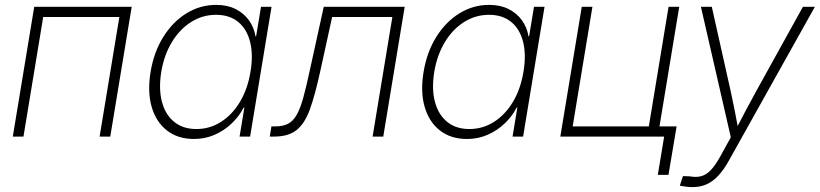

<svg xmlns="http://www.w3.org/2000/svg" viewBox="-20 -557 3343 783"><path d="M517.1 -529.3 429.7 0H386.2L466.8 -487.8H156.2L75.7 0H32.2L119.6 -529.3Z M771 9.8Q705.6 9.8 661.1 -24.7Q616.7 -59.1 598.6 -120.8Q580.6 -182.6 594.2 -264.2Q607.4 -344.7 646 -406.5Q684.6 -468.3 740.5 -502.7Q796.4 -537.1 861.3 -537.1Q906.7 -537.1 940.4 -520.3Q974.1 -503.4 995.1 -474.4Q1016.1 -445.3 1022 -408.7H1024.4L1044.4 -529.3H1087.4L1000 0H957L976.6 -118.2H973.6Q955.1 -82 924.3 -53Q893.6 -23.9 854.7 -7.1Q815.9 9.8 771 9.8ZM780.8 -30.8Q835.9 -30.8 881.8 -60.3Q927.7 -89.8 959 -142.3Q990.2 -194.8 1001.5 -264.2Q1013.2 -333.5 1000 -386Q986.8 -438.5 951.4 -467.5Q916 -496.6 860.8 -496.6Q806.2 -496.6 759.8 -467.5Q713.4 -438.5 681.4 -386Q649.4 -333.5 637.7 -264.2Q626.5 -194.3 640.4 -141.8Q654.3 -89.4 690.2 -60.1Q726.1 -30.8 780.8 -30.8Z M1080.1 0 1086.9 -41.5H1101.6Q1133.8 -41.5 1154.5 -52.2Q1175.3 -63 1189.9 -88.6Q1204.6 -114.3 1217 -159.4Q1229.5 -204.6 1244.1 -273.4L1300.3 -529.3H1630.4L1543 0H1499.5L1580.1 -487.8H1334.5L1285.2 -262.7Q1265.1 -171.4 1244.6 -113.3Q1224.1 -55.2 1190.7 -27.6Q1157.2 0 1097.7 0Z M1884.3 9.8Q1818.8 9.8 1774.4 -24.7Q1730 -59.1 1711.9 -120.8Q1693.8 -182.6 1707.5 -264.2Q1720.7 -344.7 1759.3 -406.5Q1797.9 -468.3 1853.8 -502.7Q1909.7 -537.1 1974.6 -537.1Q2020 -537.1 2053.7 -520.3Q2087.4 -503.4 2108.4 -474.4Q2129.4 -445.3 2135.3 -408.7H2137.7L2157.7 -529.3H2200.7L2113.3 0H2070.3L2089.8 -118.2H2086.9Q2068.4 -82 2037.6 -53Q2006.8 -23.9 1968 -7.1Q1929.2 9.8 1884.3 9.8ZM1894 -30.8Q1949.2 -30.8 1995.1 -60.3Q2041 -89.8 2072.3 -142.3Q2103.5 -194.8 2114.7 -264.2Q2126.5 -333.5 2113.3 -386Q2100.1 -438.5 2064.7 -467.5Q2029.3 -496.6 1974.1 -496.6Q1919.4 -496.6 1873 -467.5Q1826.7 -438.5 1794.7 -386Q1762.7 -333.5 1751 -264.2Q1739.7 -194.3 1753.7 -141.8Q1767.6 -89.4 1803.5 -60.1Q1839.4 -30.8 1894 -30.8Z M2265.1 0 2352.5 -529.3H2396L2315.4 -41.5H2626L2706.5 -529.3H2750L2662.6 0ZM2662.6 156.2 2688.5 0H2641.6L2648.4 -41.5H2739.3L2706.1 156.2Z M2752.4 200.2 2765.1 161.1 2793 162.1Q2818.4 167 2839.1 161.6Q2859.9 156.2 2878.2 137.2Q2896.5 118.2 2916 83.5L2960.4 2.9L2838.4 -529.3H2882.8L2960.4 -182.6Q2969.2 -143.1 2976.8 -103.5Q2984.4 -64 2991.7 -24.4H2978.5Q2999 -64 3019.8 -103.5Q3040.5 -143.1 3062.5 -182.6L3254.4 -529.3H3303.2L2952.1 98.6Q2931.2 136.2 2908.9 159.9Q2886.7 183.6 2861.1 194.8Q2835.4 206.1 2804.2 206.1Q2789.6 206.1 2777.6 204.3Q2765.6 202.6 2752.4 200.2Z"/></svg>

Font: Inter 24pt ExtraLight
Style: Italic
Weight: 250
Italic angle: -9.3988°
Version: Version 4.001;git-66647c0bb